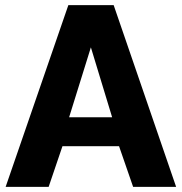

<svg xmlns="http://www.w3.org/2000/svg" viewBox="-20 -730 710 750"><path d="M247 -710H424L668 0H500L445 -159H224L170 0H2ZM418 -272 335 -545 250 -272Z"/></svg>

Font: Raleway Thin ExtraBold
Style: Regular
Weight: 800
Version: Version 4.026